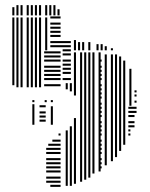

<svg xmlns="http://www.w3.org/2000/svg" viewBox="-20 -724 585 748"><path d="M36 -392H28V-528H36ZM52 -384H44V-528H52ZM68 -384H60V-528H68ZM92 -384H84V-528H92ZM108 -384H100V-528H108ZM124 -384H116V-528H124ZM140 -384H132V-528H140ZM216 4H176V-4H216ZM216 -12H160V-20H216ZM216 -28H160V-36H216ZM216 -52H160V-60H216ZM216 -68H160V-76H216ZM216 -84H160V-92H216ZM216 -100H160V-108H216ZM216 -124H160V-132H216ZM216 -140H160V-148H216ZM216 -156H168V-164H216ZM216 -172H184V-180H216ZM216 -196H208V-204H216ZM216 -388H152V-396H216ZM216 -412H152V-420H216ZM216 -428H152V-436H216ZM216 -444H152V-452H216ZM216 -460H152V-468H216ZM216 -484H152V-492H216ZM216 -500H152V-508H216ZM216 -516H152V-524H216ZM244 0H236V-216H244ZM244 -376H236V-400H244ZM260 0H252V-232H260ZM260 -368H252V-400H260ZM256 -412H224V-420H256ZM256 -436H224V-444H256ZM256 -452H224V-460H256ZM256 -468H224V-476H256ZM256 -484H224V-492H256ZM256 -508H224V-516H256ZM256 -524H224V-532H256ZM276 -8H268V-264H276ZM276 -352H268V-488H276ZM300 -16H292V-488H300ZM316 -24H308V-488H316ZM332 -32H324V-488H332ZM348 -48H340V-488H348ZM372 -56H364V-488H372ZM376 -68H368V-76H376ZM376 -84H368V-92H376ZM376 -100H368V-108H376ZM376 -124H368V-132H376ZM376 -140H368V-148H376ZM376 -156H368V-164H376ZM376 -172H368V-180H376ZM376 -196H368V-204H376ZM376 -212H368V-220H376ZM376 -228H368V-236H376ZM376 -244H368V-252H376ZM376 -268H368V-276H376ZM376 -284H368V-292H376ZM376 -300H368V-308H376ZM376 -316H368V-324H376ZM376 -340H368V-348H376ZM376 -356H368V-364H376ZM376 -372H368V-380H376ZM376 -388H368V-396H376ZM376 -412H368V-420H376ZM376 -428H368V-436H376ZM376 -444H368V-452H376ZM376 -460H368V-468H376ZM376 -484H368V-492H376ZM276 -488H268V-520H276ZM300 -488H292V-520H300ZM316 -488H308V-520H316ZM332 -488H324V-520H332ZM348 -488H340V-520H348ZM372 -488H364V-520H372ZM396 -80H388V-312H396ZM420 -96H412V-312H420ZM436 -112H428V-312H436ZM452 -136H444V-312H452ZM468 -160H460V-312H468ZM488 -196H480V-204H488ZM488 -212H480V-220H488ZM504 -228H480V-236H504ZM504 -244H480V-252H504ZM504 -268H480V-276H504ZM504 -284H480V-292H504ZM504 -300H480V-308H504ZM512 -284H504V-292H512ZM512 -300H504V-308H512ZM396 -312H388V-464H396ZM420 -312H412V-464H420ZM436 -312H428V-464H436ZM452 -312H444V-464H452ZM468 -312H460V-464H468ZM492 -312H484V-456H492ZM512 -324H504V-332H512ZM512 -348H504V-356H512ZM512 -364H504V-372H512ZM396 -464H388V-512H396ZM420 -464H412V-512H420ZM436 -464H428V-512H436ZM452 -464H444V-504H452ZM468 -464H460V-488H468ZM36 -528H28V-656H36ZM52 -528H44V-656H52ZM68 -528H60V-656H68ZM92 -528H84V-656H92ZM108 -528H100V-656H108ZM124 -528H116V-656H124ZM140 -528H132V-656H140ZM164 -528H156V-656H164ZM256 -540H176V-548H256ZM256 -556H176V-564H256ZM216 -580H176V-588H216ZM216 -596H176V-604H216ZM216 -612H176V-620H216ZM216 -628H176V-636H216ZM216 -652H176V-660H216ZM276 -528H268V-568H276ZM292 -528H284V-560H292ZM308 -528H300V-560H308ZM332 -528H324V-560H332ZM364 -528H356V-552H364ZM380 -528H372V-552H380ZM396 -528H388V-544H396ZM420 -528H412V-536H420ZM36 -664H28V-696H36ZM52 -664H44V-704H52ZM68 -664H60V-704H68ZM92 -664H84V-704H92ZM108 -664H100V-704H108ZM124 -664H116V-704H124ZM140 -664H132V-704H140ZM164 -664H156V-704H164ZM180 -664H172V-704H180ZM196 -664H188V-704H196ZM212 -664H204V-688H212ZM114 -238H106V-318H114ZM158 -250H134V-258H158ZM158 -266H134V-274H158ZM158 -282H134V-290H158ZM158 -306H134V-314H158ZM186 -238H178V-310H186ZM114 -326H106V-334H114ZM162 -326H154V-334H162ZM186 -326H178V-334H186Z"/></svg>

Font: Rubik Lines
Style: Regular
Weight: 400
Designer: Hubert and Fischer, NaN
Foundry: Hubert and Fischer, NaN
Version: Version 2.201